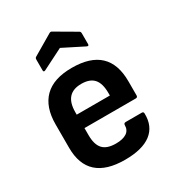

<svg xmlns="http://www.w3.org/2000/svg" viewBox="-172 -810 851 928"><g transform="rotate(-30 253.0 -346.0)"><path d="M255 11Q49 11 49 -175V-305Q49 -402 100 -452.5Q151 -503 253 -503Q458 -503 458 -310V-231Q458 -220 447 -220H161V-180Q161 -128 183.5 -103.5Q206 -79 256 -79Q295 -79 316 -93Q337 -107 337 -135Q337 -146 349 -146H438Q448 -146 448 -136Q450 -64 401 -26.5Q352 11 255 11ZM161 -295H346V-309Q346 -363 323.5 -388Q301 -413 254 -413Q161 -413 161 -309ZM137 -557Q125 -551 125 -563V-623Q125 -633 132 -636L244 -702Q252 -707 259 -702L372 -636Q379 -633 379 -623V-563Q379 -551 367 -557L252 -615Z"/></g></svg>

Font: Sofia Sans Semi Condensed
Style: Bold
Weight: 700
Designer: Botio Nikoltchev, Ani Petrova
Foundry: lettersoup
Version: Version 4.100; ttfautohint (v1.8.4.7-5d5b)